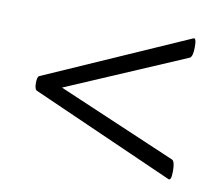

<svg xmlns="http://www.w3.org/2000/svg" viewBox="-49 -411 504 442"><g transform="rotate(10 203.5 -190.0)"><path d="M377 -45Q377 -22 370 -25L36 -173Q31 -176 31 -190Q31 -205 36 -207L370 -354Q377 -358 377 -335Q377 -313 370 -309L92 -190L370 -71Q377 -68 377 -45Z"/></g></svg>

Font: Cormorant Upright SemiBold
Style: Regular
Weight: 600
Designer: Christian Thalmann (Catharsis Fonts)
Foundry: Catharsis Fonts
Version: Version 3.302